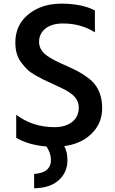

<svg xmlns="http://www.w3.org/2000/svg" viewBox="-20 -773 636 1058"><path d="M64.5 -538.1Q64.5 -635.7 136.7 -694.3Q209 -752.9 318.8 -752.9Q428.7 -752.9 502.9 -715.8V-594.7Q426.8 -643.6 327.1 -643.6Q265.6 -643.6 230.5 -615.7Q195.3 -587.9 195.3 -542.5Q195.3 -497.1 239.3 -465.8Q269.5 -444.3 322.3 -420.9Q375 -397.5 397.5 -386.2Q419.9 -375 451.2 -354Q482.4 -333 500 -311.5Q543 -258.8 543 -176.8Q543 -94.7 485.8 -37.6Q428.7 19.5 334 32.2Q351.6 62.5 351.6 110.4Q351.6 175.8 304.7 219.2Q257.8 262.7 168 264.6V185.5Q260.7 179.7 260.7 107.4Q260.7 72.3 236.3 34.2Q137.7 26.4 69.3 -13.7V-140.6Q160.2 -72.3 280.3 -72.3Q340.8 -72.3 377.4 -101.1Q414.1 -129.9 414.1 -180.7Q414.1 -212.9 392.6 -238.3Q371.1 -263.7 316.4 -289.1Q304.7 -294.9 270.5 -310.5Q236.3 -326.2 219.2 -334.5Q202.1 -342.8 173.8 -358.9Q145.5 -375 129.9 -390.6Q114.3 -406.2 97.7 -427.7Q64.5 -470.7 64.5 -538.1Z"/></svg>

Font: GenEi M Gothic v2 Medium
Style: Regular
Weight: 500
Version: Version 2.0